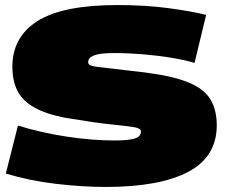

<svg xmlns="http://www.w3.org/2000/svg" viewBox="-20 -730 891 760"><path d="M796 -671 750 -481Q714 -492 660.5 -501Q607 -510 547 -515Q487 -520 432 -520Q377 -520 353 -511Q329 -502 329 -484Q329 -476 336.5 -472Q344 -468 367 -465Q390 -462 435.5 -457Q481 -452 555 -443Q665 -429 726.5 -403.5Q788 -378 813 -336.5Q838 -295 838 -234Q838 -109 724.5 -49.5Q611 10 399 10Q305 10 200 -2.5Q95 -15 3 -43L51 -233Q145 -204 245.5 -189Q346 -174 430 -174Q476 -174 499.5 -178.5Q523 -183 530.5 -191Q538 -199 538 -209Q538 -222 511.5 -226.5Q485 -231 420.5 -237.5Q356 -244 243 -263Q162 -278 115 -305Q68 -332 48.5 -371.5Q29 -411 29 -466Q29 -584 129 -647Q229 -710 445 -710Q554 -710 645 -698Q736 -686 796 -671Z"/></svg>

Font: Georama Extended Black
Style: Regular
Weight: 900
Width: 7
Designer: Jean-Baptiste Levee
Foundry: Production Type
Version: Version 1.000